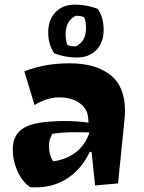

<svg xmlns="http://www.w3.org/2000/svg" viewBox="-20 -785 620 828"><path d="M135 23Q118 23 110 22Q76 -1 55.5 -46.5Q35 -92 35 -141Q35 -205 83.5 -234Q132 -263 262 -263Q310 -263 362 -256L360 -278Q356 -318 322 -341.5Q288 -365 235 -365Q182 -365 129 -332L85 -477Q171 -512 281 -512Q391 -512 455 -462.5Q519 -413 519 -308Q519 -284 517 -270L489 6L390 15L375 -130H367Q333 -58 273 -17.5Q213 23 135 23ZM366 -214 313 -215Q247 -215 205 -208Q191 -180 191 -158Q191 -136 197 -116Q203 -96 210 -89Q330 -108 366 -214ZM401 -747Q427 -710 427 -656Q427 -602 395.5 -569.5Q364 -537 312 -537Q260 -537 214 -555Q188 -592 188 -646Q188 -700 219.5 -732.5Q251 -765 302.5 -765Q354 -765 401 -747ZM351 -664Q351 -690 344 -709Q334 -717 307 -717Q263 -696 263 -637Q263 -613 270 -592Q280 -585 307 -585Q351 -606 351 -664Z"/></svg>

Font: Joti One
Style: Regular
Weight: 400
Designer: Eduardo Rodriguez Tunni
Foundry: Eduardo Rodriguez Tunni
Version: Version 1.001